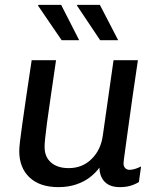

<svg xmlns="http://www.w3.org/2000/svg" viewBox="-20 -758 640 788"><path d="M220 10Q143 10 101 -30Q59 -70 59 -138Q59 -151 62 -177Q65 -203 71 -245.5Q77 -288 86.5 -353.5Q96 -419 110 -511H210Q197 -419 187.5 -356.5Q178 -294 173 -254.5Q168 -215 165.5 -192Q163 -169 163 -155Q163 -114 189.5 -91Q216 -68 262 -68Q318 -68 356 -105.5Q394 -143 402 -202L446 -511H546Q535 -437 524.5 -364.5Q514 -292 506 -232Q498 -172 492.5 -133.5Q487 -95 487 -87Q487 -75 494 -68Q501 -61 511 -61Q532 -61 559 -75L550 -11Q534 -1 515 4.5Q496 10 472 10Q431 10 410 -11.5Q389 -33 388 -70Q372 -48 348.5 -30Q325 -12 292.5 -1Q260 10 220 10ZM391 -593 296 -735 297 -738H390L465 -593ZM233 -593 136 -735 138 -738H231L305 -593Z"/></svg>

Font: Chivo Mono
Style: Italic
Weight: 400
Italic angle: -8.05°
Monospace: yes
Version: Version 1.008